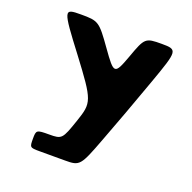

<svg xmlns="http://www.w3.org/2000/svg" viewBox="-142 -967 1112 1110"><g transform="rotate(20 414.0 -412.5)"><path d="M232 -598C399 -376 402 -366 359 -240C316 -114 313 -110 235 -110C157 -110 155 -108 155 -55C155 -2 156 0 216 0H278H372C463 0 467 -5 536 -188C605 -371 609 -382 688 -601C766 -819 766 -825 667 -825C567 -825 563 -821 517 -693C470 -565 466 -565 375 -693C284 -821 278 -825 171 -825C63 -825 64 -819 232 -598Z"/></g></svg>

Font: Hussar Print
Style: Bold
Weight: 700
Foundry: Cannot Into Space Fonts
Version: Version 2.00